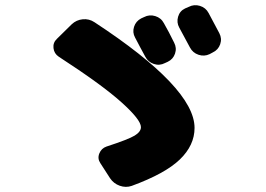

<svg xmlns="http://www.w3.org/2000/svg" viewBox="-20 -746 1040 752"><path d="M350 -659Q742 -402 742 -245Q742 -177 684.5 -121.5Q627 -66 496 -18Q473 -10 449 -18.5Q425 -27 411 -48L373 -107Q361 -125 369 -145Q377 -165 397 -172Q483 -200 507.5 -215Q532 -230 532 -248Q532 -277 455 -346Q378 -415 210 -524Q192 -536 189.5 -557.5Q187 -579 203 -594L261 -651Q279 -668 304 -670.5Q329 -673 350 -659ZM544 -679Q565 -690 588 -683Q611 -676 622 -655Q641 -622 662 -579Q673 -558 665.5 -536Q658 -514 637 -504L626 -499Q605 -488 582.5 -495.5Q560 -503 549 -524Q542 -536 529 -561Q516 -586 509 -599Q498 -619 505 -641Q512 -663 533 -674ZM797 -695Q825 -643 839 -616Q850 -595 842.5 -573Q835 -551 814 -541L801 -534Q780 -524 757.5 -531.5Q735 -539 724 -560L682 -638Q671 -658 677.5 -680.5Q684 -703 705 -713L719 -719Q740 -730 763 -723Q786 -716 797 -695Z"/></svg>

Font: Rounded Mplus 1c Black
Style: Regular
Weight: 900
Version: Version 1.059.20150529